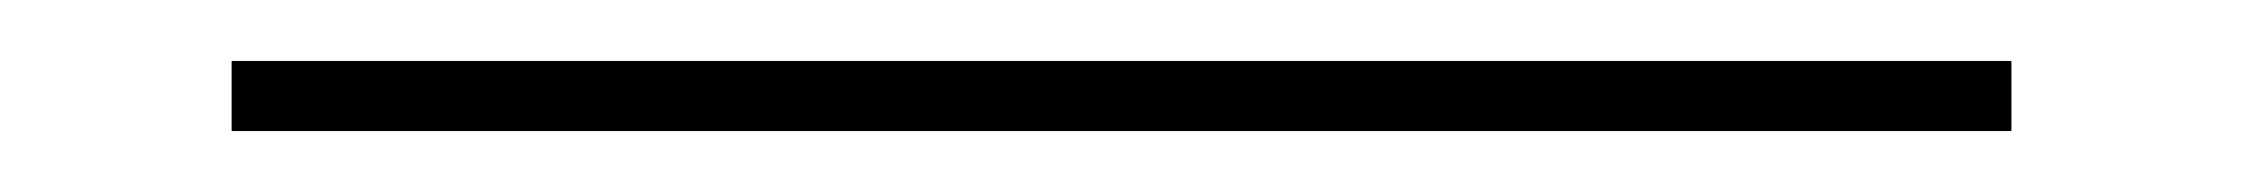

<svg xmlns="http://www.w3.org/2000/svg" viewBox="-20 62 736 63"><path d="M56 105V82H640V105Z"/></svg>

Font: Mach Thin
Style: Regular
Weight: 250
Version: Version 1.002